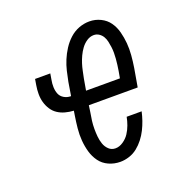

<svg xmlns="http://www.w3.org/2000/svg" viewBox="-104 -633 708 735"><g transform="rotate(-20 250.0 -265.0)"><path d="M265 8Q240 8 218 -2Q196 -12 182.5 -30.5Q169 -49 162.5 -71.5Q156 -94 154 -118.5Q152 -143 154.5 -168Q157 -193 161 -218L164 -237Q146 -238 129.5 -242.5Q113 -247 99.5 -256Q86 -265 77 -279Q68 -293 63.5 -309Q59 -325 59 -343Q59 -361 62 -378L66 -402H128L124 -378Q121 -363 121.5 -348Q122 -333 127 -320.5Q132 -308 144.5 -300.5Q157 -293 172 -293H173L182 -348Q186 -369 191 -390Q196 -411 204.5 -431.5Q213 -452 225.5 -471.5Q238 -491 255 -506.5Q272 -522 293 -530Q314 -538 336 -538Q360 -538 381.5 -527.5Q403 -517 416 -498.5Q429 -480 435 -457Q441 -434 443 -410.5Q445 -387 443 -362Q441 -337 437 -312L424 -237H225L221 -209Q218 -193 216 -177Q214 -161 214 -144.5Q214 -128 215.5 -112.5Q217 -97 222 -82.5Q227 -68 238 -57.5Q249 -47 265 -47Q281 -47 296.5 -57.5Q312 -68 321.5 -82.5Q331 -97 337 -113.5Q343 -130 346 -146H407Q403 -128 397 -110.5Q391 -93 382.5 -76Q374 -59 362 -43.5Q350 -28 335 -16Q320 -4 301.5 2Q283 8 265 8ZM234 -293H372L377 -321Q379 -333 380.5 -345Q382 -357 383 -369Q384 -381 384 -393Q384 -405 382.5 -416.5Q381 -428 378.5 -439.5Q376 -451 370.5 -460.5Q365 -470 355.5 -476.5Q346 -483 334 -483Q319 -483 305.5 -474Q292 -465 282.5 -452Q273 -439 266.5 -425Q260 -411 255.5 -397Q251 -383 248 -368Q245 -353 242 -339Z"/></g></svg>

Font: Iosevka Slab Light Oblique
Style: Regular
Weight: 300
Italic angle: -9°
Monospace: yes
Designer: Belleve Invis
Foundry: Belleve Invis
Version: Version 11.1.1; ttfautohint (v1.8.3)